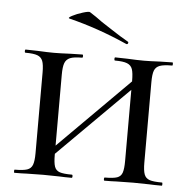

<svg xmlns="http://www.w3.org/2000/svg" viewBox="-48 -679 721 726"><g transform="rotate(5 312.5 -315.5)"><path d="M375 -456Q372 -456 372 -462Q372 -468 375 -468L420 -467Q458 -465 484 -465Q507 -465 545 -467L592 -468Q594 -468 594 -462Q594 -456 592 -456Q560 -456 545 -450.5Q530 -445 524.5 -431Q519 -417 519 -387V-81Q519 -51 524.5 -36.5Q530 -22 545 -17Q560 -12 592 -12Q594 -12 594 -6Q594 0 592 0Q562 0 545 -1L484 -2L420 -1Q404 0 375 0Q372 0 372 -6Q372 -12 375 -12Q407 -12 421.5 -17Q436 -22 441 -36.5Q446 -51 446 -81V-385Q446 -415 441 -429.5Q436 -444 421 -450Q406 -456 375 -456ZM132 -69 479 -416 495 -400 147 -53ZM35 -456Q32 -456 32 -462Q32 -468 35 -468L80 -467Q118 -465 142 -465Q166 -465 206 -467L250 -468Q253 -468 253 -462Q253 -456 250 -456Q219 -456 204.5 -450Q190 -444 184.5 -429.5Q179 -415 179 -385V-81Q179 -51 184 -36.5Q189 -22 203.5 -17Q218 -12 250 -12Q253 -12 253 -6Q253 0 250 0Q221 0 205 -1L142 -2L80 -1Q63 0 33 0Q31 0 31 -6Q31 -12 33 -12Q65 -12 80 -17Q95 -22 100.5 -36.5Q106 -51 106 -81V-387Q106 -417 100.5 -431Q95 -445 80.5 -450.5Q66 -456 35 -456ZM190 -599Q181 -601 198 -610Q215 -619 238 -626Q261 -633 265 -630Q289 -615 313 -597Q323 -591 354.5 -570Q386 -549 416 -532Q419 -531 419 -528Q419 -525 417 -523Q415 -521 412 -522Q300 -572 190 -599Z"/></g></svg>

Font: Cormorant Unicase Medium
Style: Regular
Weight: 500
Designer: Christian Thalmann (Catharsis Fonts)
Foundry: Catharsis Fonts
Version: Version 4.000